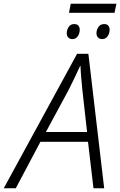

<svg xmlns="http://www.w3.org/2000/svg" viewBox="-71 -1001 639 1021"><path d="M296 -933 305 -981H548L538 -933ZM314 -793Q300 -793 292 -801.5Q284 -810 284 -824Q284 -842 294 -857.5Q304 -873 324 -873Q339 -873 346 -864.5Q353 -856 353 -843Q353 -823 342.5 -808Q332 -793 314 -793ZM472 -793Q459 -793 450.5 -801.5Q442 -810 442 -824Q442 -842 452.5 -857.5Q463 -873 483 -873Q498 -873 505 -864.5Q512 -856 512 -843Q512 -823 501 -808Q490 -793 472 -793ZM-51 0 339 -715H399L483 0H426L397 -247H144L13 0ZM173 -299H392L367 -523Q364 -552 361 -586.5Q358 -621 357 -650H355Q341 -620 325.5 -587Q310 -554 293 -521Z"/></svg>

Font: Noto Sans Display Light
Style: Italic
Weight: 300
Italic angle: -12°
Designer: Monotype Design Team
Foundry: Monotype Imaging Inc.
Version: Version 2.003